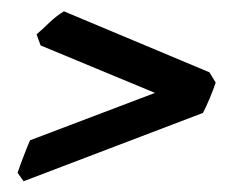

<svg xmlns="http://www.w3.org/2000/svg" viewBox="-20 -434 439 346"><path d="M357.4 -303.7 368.7 -285.2Q364.7 -272.9 357.9 -256.8Q351.1 -240.7 345.7 -230.5L22.5 -107.4L11.7 -122.6Q14.6 -131.8 22.5 -152.3Q30.3 -172.9 34.2 -181.2L259.3 -266.6L53.2 -352.1L45.9 -372.1Q56.2 -380.9 68.8 -393.1Q81.5 -405.3 95.2 -413.6Z"/></svg>

Font: Dai Banna SIL SemiBold
Style: Italic
Weight: 600
Italic angle: -11°
Designer: Victor Gaultney
Foundry: SIL International
Version: Version 4.000